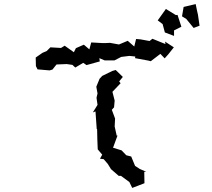

<svg xmlns="http://www.w3.org/2000/svg" viewBox="-20 -860 1040 941"><path d="M893 -767 929 -723 958 -734 950 -789 946 -806 939 -840 880 -826 872 -780ZM155 -578 156 -536 164 -520 223 -515 237 -519 257 -544 307 -546 335 -542 349 -529 388 -552 404 -541 469 -559 467 -575 493 -564H541L574 -581L614 -586L643 -583L642 -575L707 -563L719 -560L766 -596L787 -574L805 -594L832 -628L829 -630L789 -656L791 -644L727 -670L713 -659L669 -667L647 -669L638 -632L606 -660L563 -642L519 -650L499 -649H480L427 -652L418 -618L391 -641L352 -624L342 -604L297 -636L279 -625L227 -628L209 -610L188 -601ZM435 -309 448 -314 454 -228 456 -226 457 -178 459 -128 481 -102 470 -82 488 -80 508 -57 524 -31 562 2H573L614 32L628 61L688 38L687 -18H697L665 -32L642 -47L623 -93L599 -99L576 -123L534 -136L556 -196L552 -195L542 -240L544 -279L528 -322L539 -334L542 -367L531 -410L571 -452L564 -461L582 -483L547 -517L530 -512L481 -488L468 -474L452 -435L458 -402L453 -381L458 -346ZM753 -760 777 -742 788 -701 833 -684V-711L869 -729L850 -787L842 -786L793 -816Z"/></svg>

Font: チョークS
Style: Regular
Weight: 400
Designer: [Stick] Fontworks Inc.
Foundry: [Stick] Fontworks Inc.
Version: Version 1.200;FEAKit 1.0